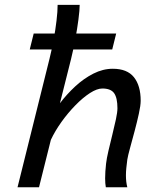

<svg xmlns="http://www.w3.org/2000/svg" viewBox="-20 -787 619 807"><path d="M515.1 0H424.8Q421.9 -15.6 421.9 -37.6Q421.9 -64 425.8 -99.1Q428.2 -120.6 435.8 -153.1Q443.4 -185.5 452.1 -220.7Q460.9 -255.9 467.3 -285.9Q473.6 -315.9 473.6 -332Q473.6 -375.5 459.7 -395.3Q445.8 -415 410.2 -415Q387.7 -415 357.9 -395.8Q328.1 -376.5 296.9 -344.5Q265.6 -312.5 238.5 -274.7Q211.4 -236.8 193.8 -199.2L144 0H53.7L188 -539.6Q197.3 -576.7 205.1 -618.7Q212.9 -660.6 217.5 -699.7Q222.2 -738.8 222.2 -766.6H314.9Q314.9 -745.1 309.8 -705.8Q304.7 -666.5 296.4 -621.8Q288.1 -577.1 278.8 -539.6L231.9 -353Q260.3 -390.6 296.1 -423.8Q332 -457 372.3 -477.5Q412.6 -498 454.1 -498Q514.6 -498 543 -462.4Q571.3 -426.8 571.3 -363.8Q571.3 -343.8 563.7 -309.3Q556.2 -274.9 545.9 -236.3Q535.6 -197.8 526.6 -165Q517.6 -132.3 515.1 -116.2Q512.7 -98.1 511 -81.5Q509.3 -64.9 509.3 -49.8Q509.3 -22 515.1 0ZM105 -579.1 121.6 -646H468.3L451.7 -579.1Z"/></svg>

Font: Andika
Style: Italic
Weight: 400
Italic angle: -14°
Designer: Victor Gaultney, Annie Olsen, Julie Remington, Don Collingsworth, Eric Hays, Becca Hirsbrunner
Foundry: SIL International
Version: Version 6.101